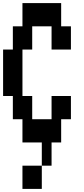

<svg xmlns="http://www.w3.org/2000/svg" viewBox="-20 -1050 540 1240"><path d="M438 -880V-730H313V-880H188V-730H125V-430H188V-280H313V-430H438V-280H375V-130H313V20H250V-130H125V-280H63V-430H0V-730H63V-880H125V-1030H375V-880ZM125 20H250V170H125Z"/></svg>

Font: 2P VHS
Style: Regular
Weight: 400
Designer: CodeMan38
Foundry: CodeMan38
Version: Version 3.000